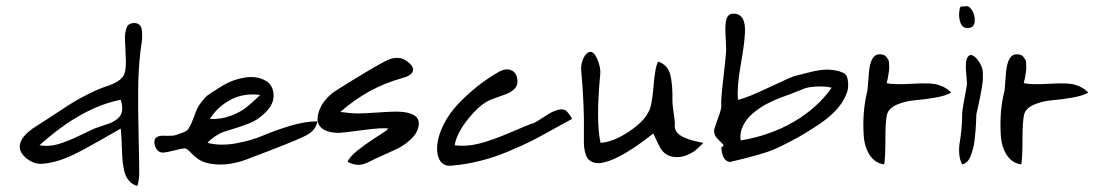

<svg xmlns="http://www.w3.org/2000/svg" viewBox="-20 -618 3608 633"><path d="M378 -194Q367 -188 309.5 -155Q252 -122 220 -107Q162 -80 117 -78Q92 -77 69 -94.5Q46 -112 45 -134Q45 -168 101 -203Q122 -216 163.5 -243.5Q205 -271 224 -282.5Q243 -294 275 -310Q307 -326 339 -336Q377 -350 387.5 -369Q398 -388 394 -439Q394 -443 393.5 -455.5Q393 -468 392.5 -475Q392 -482 392 -493.5Q392 -505 393.5 -512Q395 -519 397.5 -526.5Q400 -534 405.5 -537.5Q411 -541 418 -542Q432 -543 439.5 -536.5Q447 -530 448 -516Q449 -502 448.5 -492Q448 -482 445 -462.5Q442 -443 442 -439Q436 -386 435.5 -320Q435 -254 437 -169Q439 -84 439 -48Q439 -25 433 -5Q416 -9 404.5 -23Q393 -37 388.5 -59Q384 -81 383 -101Q382 -121 381 -149.5Q380 -178 378 -194ZM291 -194Q298 -197 313.5 -202Q329 -207 339 -210.5Q349 -214 360 -221Q371 -228 377 -237.5Q383 -247 383 -260Q383 -274 378 -289Q249 -264 110 -139Q139 -134 169 -142Q199 -150 242.5 -171Q286 -192 291 -194Z M882 -302Q882 -274 855.5 -247.5Q829 -221 798 -210Q781 -203 756.5 -195.5Q732 -188 719.5 -184Q707 -180 691.5 -170Q676 -160 664 -147Q707 -136 758.5 -145.5Q810 -155 847 -171Q884 -187 934.5 -202.5Q985 -218 1027 -218Q1021 -191 997 -176Q986 -169 953 -155Q920 -141 864 -119.5Q808 -98 805 -97Q774 -84 742 -78.5Q710 -73 678 -77.5Q646 -82 625 -100Q621 -102 609 -115Q597 -128 589 -129Q582 -129 556.5 -122.5Q531 -116 520 -115Q505 -114 497 -125Q489 -136 489 -150Q489 -162 498 -166.5Q507 -171 518.5 -170.5Q530 -170 544.5 -170.5Q559 -171 568 -176Q593 -183 600 -191.5Q607 -200 620 -234Q625 -249 630.5 -260.5Q636 -272 644.5 -282Q653 -292 657 -297Q661 -302 675 -311Q689 -320 693.5 -323Q698 -326 718 -338Q751 -357 788.5 -362.5Q826 -368 854 -353Q882 -338 882 -302ZM838 -305Q783 -312 740 -289Q697 -266 672 -226Q708 -224 740 -236Q772 -248 791 -263Q810 -278 838 -305Z M1286 -250Q1330 -250 1349.5 -235Q1369 -220 1355 -186Q1347 -169 1328 -153Q1309 -137 1290.5 -128Q1272 -119 1242.5 -106Q1213 -93 1200 -86Q1179 -75 1163 -74.5Q1147 -74 1126 -84Q1128 -91 1136.5 -101Q1145 -111 1157.5 -121Q1170 -131 1184.5 -141.5Q1199 -152 1213 -161Q1227 -170 1238 -177Q1249 -184 1255 -189Q1261 -194 1260 -194Q1243 -198 1175.5 -189Q1108 -180 1098 -180Q1057 -180 1038.5 -197.5Q1020 -215 1031 -249Q1040 -280 1072 -308Q1075 -312 1135 -349Q1195 -386 1231 -406Q1252 -418 1265.5 -423Q1279 -428 1294 -427Q1309 -426 1323 -415Q1346 -398 1341 -383Q1336 -368 1304 -360Q1193 -329 1102 -249Q1138 -244 1159.5 -244Q1181 -244 1223.5 -247Q1266 -250 1286 -250Z M1732 -210Q1738 -210 1754.5 -220.5Q1771 -231 1786.5 -241Q1802 -251 1820.5 -256Q1839 -261 1849 -250Q1860 -239 1866 -226Q1844 -214 1813 -197Q1782 -180 1770.5 -173.5Q1759 -167 1738.5 -156.5Q1718 -146 1699 -137.5Q1680 -129 1654 -118Q1563 -80 1470 -72Q1444 -69 1432 -86.5Q1420 -104 1421 -132Q1423 -169 1442.5 -207.5Q1462 -246 1493 -278Q1524 -310 1556 -335Q1588 -360 1621 -379Q1647 -395 1666.5 -386Q1686 -377 1686 -348Q1686 -335 1676 -325Q1666 -315 1654 -310Q1642 -305 1623 -298.5Q1604 -292 1597 -289Q1562 -274 1523.5 -226Q1485 -178 1479 -139Q1518 -134 1559.5 -144.5Q1601 -155 1661 -180.5Q1721 -206 1732 -210Z M1960 -147Q2002 -150 2052.5 -183.5Q2103 -217 2118 -249Q2129 -265 2134.5 -332.5Q2140 -400 2150 -415Q2181 -404 2189.5 -373Q2198 -342 2197 -281Q2197 -273 2201 -245.5Q2205 -218 2205 -210Q2203 -194 2210.5 -183.5Q2218 -173 2233 -166Q2248 -159 2261 -155.5Q2274 -152 2292 -148Q2297 -148 2299 -147Q2284 -132 2274 -123.5Q2264 -115 2247 -107.5Q2230 -100 2212 -100Q2171 -100 2154 -136Q2145 -153 2134 -178Q2014 -83 1953 -80Q1940 -80 1930.5 -85Q1921 -90 1916 -98Q1911 -106 1908 -120Q1905 -134 1905 -146Q1905 -158 1905 -176Q1907 -266 1896 -388Q1895 -407 1903.5 -426Q1912 -445 1926 -447Q1939 -448 1950 -421Q1961 -394 1959 -374Q1944 -216 1960 -147Z M2398 -573Q2439 -573 2436 -511Q2435 -477 2422 -404Q2409 -331 2413 -289Q2440 -294 2518 -331Q2596 -368 2603 -368Q2610 -370 2630 -375Q2650 -380 2658 -382Q2666 -384 2682.5 -386.5Q2699 -389 2710 -388.5Q2721 -388 2734 -386Q2747 -384 2760 -378Q2774 -372 2776 -347Q2778 -322 2769 -305Q2759 -279 2735 -253.5Q2711 -228 2675 -204.5Q2639 -181 2616 -168Q2593 -155 2557 -137Q2531 -124 2505 -115.5Q2479 -107 2441.5 -97.5Q2404 -88 2387 -84Q2373 -86 2366.5 -97.5Q2360 -109 2358 -131L2366 -139Q2364 -143 2349 -157Q2334 -171 2334 -186Q2334 -193 2347 -227.5Q2360 -262 2358 -273Q2356 -286 2365 -362Q2374 -438 2374 -455Q2374 -464 2373 -482.5Q2372 -501 2371.5 -514.5Q2371 -528 2372.5 -542.5Q2374 -557 2380 -565Q2386 -573 2398 -573ZM2556 -297Q2532 -288 2509 -276Q2486 -264 2464 -246Q2442 -228 2430 -204Q2418 -180 2422 -155Q2519 -171 2597 -216.5Q2675 -262 2722 -329Q2705 -333 2689 -333Q2665 -333 2652.5 -331Q2640 -329 2633 -326.5Q2626 -324 2604 -315Q2582 -306 2556 -297Z M2840 -320Q2840 -326 2845 -382Q2851 -439 2879 -439Q2887 -439 2893 -437Q2899 -435 2902.5 -430Q2906 -425 2908.5 -421Q2911 -417 2911 -409.5Q2911 -402 2911.5 -397Q2912 -392 2910.5 -382.5Q2909 -373 2908.5 -369Q2908 -365 2906 -355.5Q2904 -346 2903 -344Q2927 -338 2990.5 -342Q3054 -346 3077 -337Q3099 -330 3116 -313Q3101 -303 3065 -296.5Q3029 -290 2997 -287.5Q2965 -285 2937 -273Q2909 -261 2904 -239Q2899 -216 2899 -157Q2899 -98 2895 -76Q2865 -80 2847.5 -106.5Q2830 -133 2827.5 -172Q2825 -211 2828 -248Q2831 -285 2840 -320Z M3175 -526Q3154 -523 3146.5 -543Q3139 -563 3144 -589Q3145 -595 3148.5 -596Q3152 -597 3160 -597Q3174 -601 3184.5 -584.5Q3195 -568 3193.5 -548Q3192 -528 3175 -526ZM3152 -233Q3151 -249 3160 -295Q3169 -341 3168 -344Q3168 -347 3166.5 -363Q3165 -379 3164.5 -387.5Q3164 -396 3164.5 -408Q3165 -420 3169 -427.5Q3173 -435 3180 -437Q3195 -435 3209 -412.5Q3223 -390 3220 -367Q3222 -359 3217 -329Q3212 -299 3205.5 -270.5Q3199 -242 3199 -242Q3199 -233 3198 -215Q3197 -197 3196 -185Q3195 -173 3193 -155.5Q3191 -138 3187.5 -126Q3184 -114 3179.5 -102.5Q3175 -91 3168 -84.5Q3161 -78 3152 -76Q3144 -91 3142.5 -111Q3141 -131 3144 -147.5Q3147 -164 3149.5 -189Q3152 -214 3152 -233Z M3292 -320Q3292 -326 3297 -382Q3303 -439 3331 -439Q3339 -439 3345 -437Q3351 -435 3354.5 -430Q3358 -425 3360.5 -421Q3363 -417 3363 -409.5Q3363 -402 3363.5 -397Q3364 -392 3362.5 -382.5Q3361 -373 3360.5 -369Q3360 -365 3358 -355.5Q3356 -346 3355 -344Q3379 -338 3442.5 -342Q3506 -346 3529 -337Q3551 -330 3568 -313Q3553 -303 3517 -296.5Q3481 -290 3449 -287.5Q3417 -285 3389 -273Q3361 -261 3356 -239Q3351 -216 3351 -157Q3351 -98 3347 -76Q3317 -80 3299.5 -106.5Q3282 -133 3279.5 -172Q3277 -211 3280 -248Q3283 -285 3292 -320Z"/></svg>

Font: Long Cang
Style: Regular
Weight: 400
Designer: ZhongQi
Foundry: ZhongQi
Version: Version 2.001